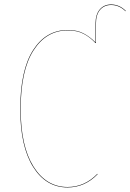

<svg xmlns="http://www.w3.org/2000/svg" viewBox="-20 -823 578 852"><path d="M473.1 -803.2Q509.8 -803.2 538.1 -774.9L537.1 -772.9Q509.3 -800.8 473.1 -800.8Q442.4 -800.8 424.1 -779.5Q405.8 -758.3 405.8 -717.8V-632.8L403.8 -631.8Q379.4 -658.2 350.6 -673.1Q321.8 -688 280.8 -688Q185.5 -688 128.7 -599.4Q71.8 -510.7 71.8 -338.9Q71.8 -174.3 128.7 -83.7Q185.5 6.8 279.8 6.8Q355.5 6.8 412.1 -51.8L413.1 -49.8Q356.4 8.8 279.8 8.8Q184.1 8.8 127 -82.3Q69.8 -173.3 69.8 -338.9Q69.8 -511.7 127 -600.8Q184.1 -689.9 280.8 -689.9Q321.3 -689.9 349.9 -675.3Q378.4 -660.6 403.8 -634.8V-717.8Q403.8 -758.8 422.6 -781Q441.4 -803.2 473.1 -803.2Z"/></svg>

Font: Fira Sans Compressed Two
Style: Regular
Weight: 100
Width: 1
Designer: Carrois Corporate & Edenspiekermann AG
Foundry: Carrois Corporate GbR & Edenspiekermann AG
Version: Version 4.203;PS 004.203;hotconv 1.0.88;makeotf.lib2.5.64775